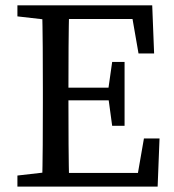

<svg xmlns="http://www.w3.org/2000/svg" viewBox="-20 -689 643 709"><path d="M175.2 -613.5 44.3 -628.5V-669.3H185.5V-613.5ZM175.2 -55.8H185.5V0H44.3V-40.8ZM138.3 -310V-359.3Q138.3 -436.3 137.8 -514.3Q137.3 -592.3 135.3 -669.3H235.7Q233.7 -593.3 233.2 -515.8Q232.7 -438.3 232.7 -359.3V-321.5Q232.7 -235.9 233.2 -156.4Q233.7 -77 235.7 0H135.3Q137.3 -76 137.8 -153.5Q138.3 -231 138.3 -310ZM379.2 -334.9V-354.8L394.2 -460.2H440V-224.5H394.2ZM511.5 -177.7H569.1L562.1 0H185.5V-50.3H527.2L480.6 0ZM491.5 -491.6 460.6 -669.3 507.2 -618.9H185.5V-669.3H542.1L549.1 -491.6ZM411.2 -365.2V-318.5H185.5V-365.2Z"/></svg>

Font: Adobe Variable Font Prototype
Style: Regular
Weight: 389
Designer: Frank Grießhammer
Foundry: Adobe
Version: Version 1.004;hotconv 1.0.113;makeotfexe 2.5.65598